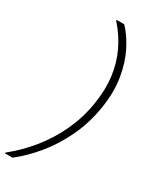

<svg xmlns="http://www.w3.org/2000/svg" viewBox="-269 -868 858 1071"><g transform="rotate(30 160.0 -333.0)"><path d="M189 -811Q233 -765 267 -697.5Q301 -630 315.5 -543Q330 -456 314 -351Q297 -241 252.5 -147Q208 -53 147.5 20.5Q87 94 21 145H-28L-27 140Q48 80 109 4Q170 -72 211 -161.5Q252 -251 267 -349Q282 -443 271.5 -523.5Q261 -604 228 -674Q195 -744 139 -807L140 -811Z"/></g></svg>

Font: DM Sans 11pt ExtraLight
Style: Italic
Weight: 250
Italic angle: -10°
Version: Version 4.004;gftools[0.9.30]